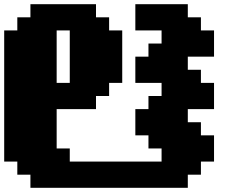

<svg xmlns="http://www.w3.org/2000/svg" viewBox="-20 -895 1165 915"><path d="M125 0H875V-62.5H937.5V-125H1000V-250H937.5V-312.5H875V-375H1000V-500H937.5V-562.5H875V-625H1000V-750H937.5V-812.5H875V-875H625V-750H750V-687.5H687.5V-625H625V-500H750V-437.5H687.5V-375H625V-250H687.5V-187.5H750V-125H312.5V-187.5H250V-375H437.5V-437.5H500V-500H562.5V-750H500V-812.5H437.5V-875H125V-812.5H62.5V-750H0V-125H62.5V-62.5H125ZM312.5 -500H250V-750H312.5Z"/></svg>

Font: Faithful 32x
Style: Bold
Weight: 400
Foundry: Faithful Resource Pack
Version: Version 1.0; January 27, 2023